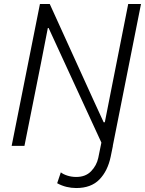

<svg xmlns="http://www.w3.org/2000/svg" viewBox="-20 -740 735 974"><path d="M366.7 213.9Q341.8 213.9 317.4 208Q293 202.1 270 189.5L288.6 134.3Q300.3 144 321.8 150.9Q343.3 157.7 366.7 157.7Q414.1 157.7 442.1 128.7Q470.2 99.6 478.5 61L494.6 -18.1L552.7 0L541.5 54.7Q526.4 127.4 484.1 170.7Q441.9 213.9 366.7 213.9ZM39.1 0 182.6 -719.7H232.4L455.6 -229L505.9 -119.6H511.7L547.9 -303.2L630.4 -719.7H695.3L552.2 0H502L277.3 -487.8L226.6 -598.1H222.7L188 -420.4L104 0Z"/></svg>

Font: Reddit Sans Light
Style: Italic
Weight: 300
Italic angle: -11.25°
Designer: Stephen Hutchings
Version: Version 1.013